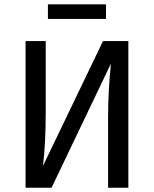

<svg xmlns="http://www.w3.org/2000/svg" viewBox="-20 -882 723 902"><path d="M478 -793H205.1V-861.8H478ZM583 -689V0H487.8V-335.9Q487.8 -448.7 501 -583L222.2 0H100.1V-689H194.8V-353Q194.8 -212.9 182.1 -103L463.9 -689Z"/></svg>

Font: FiraGO
Style: Regular
Weight: 400
Designer: bBox Type
Foundry: bBox Type GmbH
Version: Version 1.001;PS 001.001;hotconv 1.0.88;makeotf.lib2.5.64775